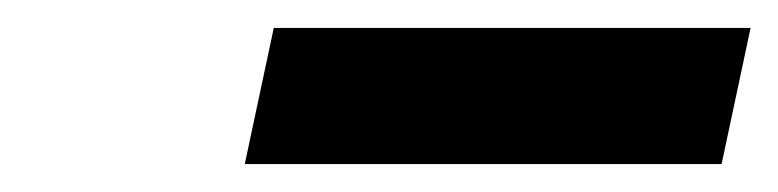

<svg xmlns="http://www.w3.org/2000/svg" viewBox="-20 -758 563 139"><path d="M157.2 -639.2 178.2 -737.8H523.4L502.4 -639.2Z"/></svg>

Font: Schibsted Grotesk
Style: Bold Italic
Weight: 700
Italic angle: -12°
Designer: Bakken & Baeck AS, Henrik Kongsvoll
Foundry: Schibsted ASA
Version: Version 1.100;gftools[0.9.25]